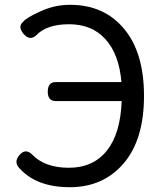

<svg xmlns="http://www.w3.org/2000/svg" viewBox="-20 -767 678 800"><path d="M61 -66Q36 -92 61 -121Q86 -150 113 -124Q166 -68 267 -68Q368 -68 425 -139Q482 -210 487 -346H212Q179 -346 179 -385Q179 -425 212 -425H486Q476 -542 419 -604Q363 -666 268 -666Q174 -666 130 -619Q104 -596 78 -626Q53 -656 76 -676Q91 -694 149 -720Q208 -747 272 -747Q413 -747 496 -648Q580 -549 580 -367Q580 -185 495 -86Q410 13 271 13Q132 13 61 -66Z"/></svg>

Font: Swei Gothic CJK TC Regular
Style: Regular
Weight: 400
Version: Version 2.129